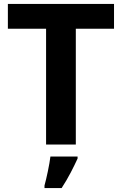

<svg xmlns="http://www.w3.org/2000/svg" viewBox="-20 -734 619 975"><path d="M365 0H214V-588H20V-714H559V-588H365ZM374 71Q359 104 339 142.5Q319 181 293 221H206V208Q214 179 223 136Q232 93 236 61H374Z"/></svg>

Font: Noto Sans Bengali UI
Style: Bold
Weight: 700
Designer: Jelle Bosma - Monotype Design Team
Foundry: Monotype Imaging Inc.
Version: Version 2.003; ttfautohint (v1.8.4.7-5d5b)